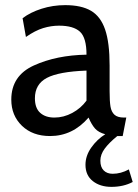

<svg xmlns="http://www.w3.org/2000/svg" viewBox="-20 -520 537 748"><path d="M497 189Q461 208 414 208Q370 208 341.5 185.5Q313 163 313 122Q313 87 335.5 55Q358 23 390 3Q364 -4 350.5 -19Q337 -34 325 -62Q263 10 175 10Q107 10 65.5 -30Q24 -70 24 -132Q24 -225 112 -265Q200 -305 317 -307Q317 -373 291.5 -396.5Q266 -420 210 -420Q179 -420 148 -410.5Q117 -401 81 -376L68 -449Q98 -472 142 -486Q186 -500 234 -500Q297 -500 334.5 -478Q372 -456 389.5 -405Q407 -354 407 -265V-165Q407 -125 410.5 -104.5Q414 -84 426 -73Q438 -62 463 -62H472L458 10H451H437Q405 36 388 59Q371 82 371 106Q371 131 384 144Q397 157 419 157Q451 157 482 140ZM317 -245Q209 -241 162.5 -216.5Q116 -192 116 -137Q116 -99 136.5 -80.5Q157 -62 192 -62Q228 -62 261.5 -80Q295 -98 317 -128Z"/></svg>

Font: Cabin
Style: Regular
Weight: 400
Designer: Pablo Impallari
Foundry: Pablo Impallari. http://www.impallari.com Igino Marini. http://www.ikern.com
Version: Version 2.001